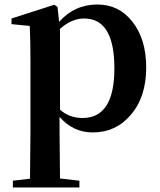

<svg xmlns="http://www.w3.org/2000/svg" viewBox="-20 -571 708 851"><path d="M246 -85Q287 -48 346 -48Q487 -48 487 -268Q487 -489 353 -489Q297 -489 246 -443ZM242 -474Q310 -551 412 -551Q506 -551 565 -477Q628 -400 628 -271Q628 -141 559 -61Q493 16 391 16Q304 16 244 -53V16Q244 76 246 220L332 230V260H37V230L113 221Q115 77 115 16V-306Q115 -384 112 -456L31 -464V-489L221 -550L235 -540Z"/></svg>

Font: Source Han Serif JP
Style: Bold
Weight: 700
Designer: Ryoko NISHIZUKA  (kana & ideographs); Frank Grießhammer (Latin, Greek & Cyrillic); Wenlong ZHANG  (bopomofo); Sandoll Co
Foundry: Adobe Systems Incorporated
Version: Version 1.000;PS 1;hotconv 16.6.53;makeotf.lib2.5.65590